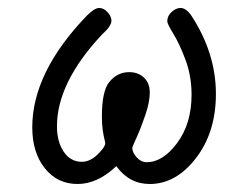

<svg xmlns="http://www.w3.org/2000/svg" viewBox="-20 -458 565 482"><path d="M61 -138.2Q61 -276.4 198.2 -418.9Q217.3 -438 229 -438Q240.2 -438 250 -427.5Q259.8 -417 259.8 -405.8Q259.8 -400.9 256.8 -395.5Q253.9 -390.1 251 -386.5Q248 -382.8 242.4 -377.4Q236.8 -372.1 234.9 -370.1Q123 -250 123 -141.1Q123 -102.1 140.1 -76.9Q157.2 -51.8 185.1 -51.8Q206.1 -51.8 225.1 -70.3Q244.1 -88.9 244.1 -98.1Q244.1 -101.1 242.2 -108.6Q240.2 -116.2 238 -130.6Q235.8 -145 235.8 -166Q235.8 -230 254.9 -252.9Q274.9 -276.9 304.2 -276.9Q327.1 -276.9 341.6 -262.9Q356 -249 356 -226.1Q356 -202.1 345 -169.7Q334 -137.2 323 -113Q312 -88.9 312 -86.9Q312 -75.7 323 -63.2Q334 -50.8 348.1 -50.8Q389.2 -50.8 425 -99.4Q460.9 -147.9 460.9 -220.2Q460.9 -267.1 445.6 -308.1Q430.2 -349.1 415 -373.5Q399.9 -397.9 399.9 -404.8Q399.9 -418 410.9 -428Q421.9 -438 433.1 -438Q446.3 -438 459 -420.9Q522 -325.7 522 -222.2Q522 -126 471.9 -61Q421.9 3.9 356 3.9Q304.2 3.9 272 -41Q225.1 3.9 174.8 3.9Q124 3.9 92.5 -35.6Q61 -75.2 61 -138.2Z"/></svg>

Font: CMU Typewriter Text
Style: LightOblique
Weight: 200
Italic angle: -9.46001°
Version: Version 0.7.0